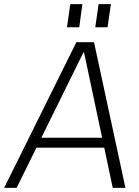

<svg xmlns="http://www.w3.org/2000/svg" viewBox="-49 -903 670 923"><path d="M318 -700H403L554 0H493L355 -651H352L31 0H-29ZM120 -241H471L465 -193H113ZM347 -883 332 -772H273L289 -883ZM484 -883 468 -772H409L425 -883Z"/></svg>

Font: Pathway Extreme 8pt Thin 12pt
Style: Italic
Weight: 100
Italic angle: -8°
Version: Version 1.001;gftools[0.9.26]